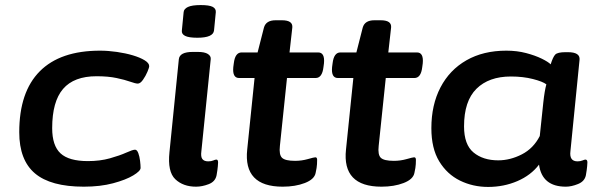

<svg xmlns="http://www.w3.org/2000/svg" viewBox="-20 -730 2345 758"><path d="M311 7Q180 7 118 -45.5Q56 -98 56 -208Q56 -367 137 -448.5Q218 -530 375 -530Q407 -530 441.5 -525Q476 -520 504.5 -511.5Q533 -503 551 -492Q569 -481 569 -469Q569 -463 562 -446.5Q555 -430 544.5 -415Q534 -400 524 -400Q515 -400 494 -407.5Q473 -415 440 -422Q407 -429 361 -429Q272 -429 229 -379Q186 -329 186 -224Q186 -155 219 -124.5Q252 -94 327 -94Q375 -94 414 -105Q453 -116 478.5 -127.5Q504 -139 513 -139Q521 -139 526 -125.5Q531 -112 533 -95Q535 -78 535 -67Q535 -55 506 -37.5Q477 -20 426.5 -6.5Q376 7 311 7Z M754 7Q703 7 672 -22.5Q641 -52 649 -129L686 -496Q689 -525 741 -525H761Q788 -525 800.5 -517Q813 -509 812 -497L775 -133Q772 -111 779 -102Q786 -93 802 -93Q814 -93 822 -96.5Q830 -100 834 -100Q841 -100 841 -89Q841 -86 840 -73.5Q839 -61 835 -38Q830 -13 804 -3Q778 7 754 7ZM759 -581Q725 -581 710.5 -588.5Q696 -596 698 -610L705 -682Q706 -695 722 -702.5Q738 -710 772 -710Q806 -710 819.5 -703Q833 -696 832 -682L825 -610Q822 -581 759 -581Z M1096 7Q940 7 956 -140L985 -422H924Q897 -422 901 -465L903 -480Q908 -523 934 -523H997L1022 -621Q1030 -650 1068 -650H1093Q1137 -650 1134 -621L1123 -523H1236Q1263 -523 1259 -480L1257 -465Q1252 -422 1226 -422H1113L1085 -154Q1081 -119 1093.5 -107Q1106 -95 1145 -95Q1171 -95 1195.5 -102Q1220 -109 1225 -109Q1232 -109 1232 -99Q1232 -95 1231.5 -82Q1231 -69 1226 -47Q1221 -22 1183.5 -7.5Q1146 7 1096 7Z M1486 7Q1330 7 1346 -140L1375 -422H1314Q1287 -422 1291 -465L1293 -480Q1298 -523 1324 -523H1387L1412 -621Q1420 -650 1458 -650H1483Q1527 -650 1524 -621L1513 -523H1626Q1653 -523 1649 -480L1647 -465Q1642 -422 1616 -422H1503L1475 -154Q1471 -119 1483.5 -107Q1496 -95 1535 -95Q1561 -95 1585.5 -102Q1610 -109 1615 -109Q1622 -109 1622 -99Q1622 -95 1621.5 -82Q1621 -69 1616 -47Q1611 -22 1573.5 -7.5Q1536 7 1486 7Z M1907 8Q1847 8 1796 -17Q1745 -42 1714 -93Q1683 -144 1683 -224Q1683 -316 1719 -385Q1755 -454 1821.5 -492Q1888 -530 1979 -530Q2021 -530 2057 -520.5Q2093 -511 2118.5 -498.5Q2144 -486 2154 -476Q2163 -505 2172 -514.5Q2181 -524 2213 -524H2222Q2271 -524 2268 -494L2232 -133Q2227 -93 2260 -93Q2271 -93 2279.5 -96.5Q2288 -100 2291 -100Q2299 -100 2299 -89Q2299 -86 2298 -73.5Q2297 -61 2293 -38Q2288 -14 2262 -3.5Q2236 7 2214 7Q2120 7 2108 -80Q2076 -38 2022.5 -15Q1969 8 1907 8ZM1947 -97Q1994 -97 2040 -120.5Q2086 -144 2111 -193L2125 -326Q2130 -372 2137 -397Q2123 -408 2084 -418Q2045 -428 1997 -428Q1910 -428 1861 -379.5Q1812 -331 1812 -231Q1812 -159 1849.5 -128Q1887 -97 1947 -97Z"/></svg>

Font: Asap Expanded Expanded SemiBold
Style: Italic
Weight: 600
Width: 7
Italic angle: -6°
Designer: Pablo Cosgaya
Foundry: Omnibus-Type
Version: Version 3.001; ttfautohint (v1.8.4.7-5d5b)